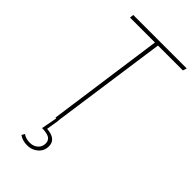

<svg xmlns="http://www.w3.org/2000/svg" viewBox="-274 -747 1025 1025"><g transform="rotate(45 238.5 -234.5)"><path d="M477 -681 470 -659H282L189 -1L190 0L178 74Q251 79 251 133Q251 167 226 189.5Q201 212 165 212Q129 212 104 194L114 177Q134 192 165 192Q192 192 210 176Q228 160 228 135Q228 112 211.5 101.5Q195 91 156 90L173 0H167L259 -659H71L73 -681Z"/></g></svg>

Font: Fira Sans Condensed Thin
Style: Italic
Weight: 250
Width: 3
Italic angle: -8°
Designer: Carrois Corporate & Edenspiekermann AG
Foundry: Carrois Corporate GbR & Edenspiekermann AG
Version: Version 4.203